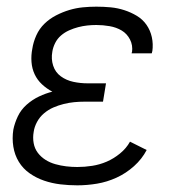

<svg xmlns="http://www.w3.org/2000/svg" viewBox="-20 -548 540 576"><path d="M212 8Q186 8 161 5Q136 2 112.5 -6Q89 -14 69 -28Q49 -42 36.5 -62.5Q24 -83 20 -108Q16 -133 20 -159Q24 -179 33.5 -199Q43 -219 60 -234Q77 -249 97 -258.5Q117 -268 137 -273Q120 -282 106 -295Q92 -308 84 -325Q76 -342 74.5 -362Q73 -382 77 -402Q80 -422 89 -442Q98 -462 113.5 -477Q129 -492 148.5 -502Q168 -512 188 -518Q208 -524 228.5 -526Q249 -528 269 -528Q291 -528 312 -526Q333 -524 353 -517.5Q373 -511 390.5 -500.5Q408 -490 419.5 -473.5Q431 -457 435.5 -436.5Q440 -416 437 -394Q436 -393 436 -391Q436 -389 435 -388H375Q375 -389 375 -390Q375 -391 376 -391Q379 -412 370 -429.5Q361 -447 345 -456.5Q329 -466 309 -469.5Q289 -473 269 -473Q255 -473 241.5 -471.5Q228 -470 214.5 -466.5Q201 -463 187.5 -457Q174 -451 163 -441.5Q152 -432 145.5 -419Q139 -406 137 -393Q133 -371 139.5 -351Q146 -331 162.5 -319Q179 -307 200 -302.5Q221 -298 243 -298H298L289 -243H234Q218 -243 202.5 -241.5Q187 -240 171 -236Q155 -232 140 -225.5Q125 -219 112 -208Q99 -197 91 -182Q83 -167 81 -152Q78 -135 81 -118.5Q84 -102 93.5 -89.5Q103 -77 116.5 -68.5Q130 -60 146 -55.5Q162 -51 178.5 -49Q195 -47 212 -47Q234 -47 256.5 -50.5Q279 -54 300 -63Q321 -72 340 -87.5Q359 -103 370 -123L420 -98Q406 -71 382 -49.5Q358 -28 329.5 -15Q301 -2 271 3Q241 8 212 8Z"/></svg>

Font: Iosevka SS04 Light
Style: Italic
Weight: 300
Italic angle: -9°
Monospace: yes
Designer: Belleve Invis
Foundry: Belleve Invis
Version: Version 19.0.0; ttfautohint (v1.8.4)